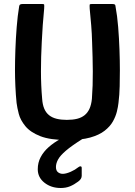

<svg xmlns="http://www.w3.org/2000/svg" viewBox="-20 -693 675 961"><path d="M317 8Q231 8 181.5 -11.5Q132 -31 107 -61.5Q82 -92 74 -123Q66 -154 63 -178Q59 -217 57 -261Q55 -305 55 -341Q55 -388 57 -444Q59 -500 63.5 -557Q68 -614 76 -662Q77 -669 82 -671Q87 -673 94 -673Q118 -673 142 -673Q166 -673 191 -673Q200 -673 201 -670Q202 -667 201 -649Q197 -609 194 -567Q191 -525 189 -482Q185 -407 185 -336.5Q185 -266 191 -198Q193 -169 201.5 -149Q210 -129 225.5 -116.5Q241 -104 263.5 -98.5Q286 -93 314 -93Q344 -93 366 -98.5Q388 -104 403.5 -116.5Q419 -129 428 -149Q437 -169 440 -198Q445 -265 444.5 -335.5Q444 -406 441 -481Q440 -524 436.5 -566.5Q433 -609 429 -649Q428 -667 429 -670Q430 -673 440 -673Q465 -673 490.5 -673Q516 -673 541 -673Q549 -673 553.5 -671Q558 -669 558 -662Q567 -614 571.5 -557.5Q576 -501 578 -444.5Q580 -388 580 -342Q580 -305 579 -261Q578 -217 573 -178Q571 -159 565 -134.5Q559 -110 545 -85Q531 -60 503.5 -38.5Q476 -17 431 -4.5Q386 8 317 8ZM284 248Q236 248 202.5 221.5Q169 195 169 154Q169 121 183.5 93.5Q198 66 223.5 43.5Q249 21 280 4Q290 -1 301.5 -5.5Q313 -10 327 -10H390Q397 -10 398 -6Q399 -2 392 3Q338 37 309.5 61.5Q281 86 270.5 105.5Q260 125 260 143Q260 162 271.5 170Q283 178 297 177Q313 176 334.5 166.5Q356 157 372 144Q378 139 383.5 139.5Q389 140 389 148V187Q389 203 371 216Q351 231 330.5 239.5Q310 248 284 248Z"/></svg>

Font: Glory Thin
Style: Bold
Weight: 700
Version: Version 1.011